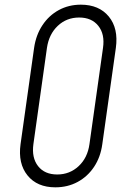

<svg xmlns="http://www.w3.org/2000/svg" viewBox="-20 -786 554 822"><path d="M217 16Q139 16 97.8 -35Q56.5 -86 68 -169L126 -581Q134 -636.5 161.8 -678.2Q189.5 -720 232 -743Q274.5 -766 326 -766Q404 -766 445.8 -715.2Q487.5 -664.5 476 -581L418 -169Q410.5 -113.5 382.8 -71.8Q355 -30 312.2 -7Q269.5 16 217 16ZM225 -39Q278.5 -39 316.8 -74.8Q355 -110.5 363 -169L421 -581Q429.5 -639.5 401 -675.2Q372.5 -711 319 -711Q265 -711 227.2 -675.2Q189.5 -639.5 181 -581L123 -169Q115 -110.5 143 -74.8Q171 -39 225 -39Z"/></svg>

Font: Mohave Light
Style: Italic
Weight: 300
Italic angle: -8°
Designer: Gumpita Rahayu
Foundry: Tokotype
Version: Version 2.003